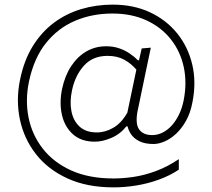

<svg xmlns="http://www.w3.org/2000/svg" viewBox="-20 -685 918 830"><path d="M471 125Q355.5 125 271 86Q186.5 47 135 -19.2Q83.5 -85.5 66 -168.8Q48.5 -252 66.5 -339.5Q83.5 -423.5 121.2 -484.8Q159 -546 212.2 -586Q265.5 -626 330.5 -645.5Q395.5 -665 467 -665Q557.5 -665 628.5 -631.8Q699.5 -598.5 746.5 -540Q793.5 -481.5 811.2 -405.5Q829 -329.5 812 -243.5Q803 -195.5 783.5 -161.5Q764 -127.5 739.8 -105.5Q715.5 -83.5 690.2 -73Q665 -62.5 644 -62.5Q606.5 -62.5 583 -74.2Q559.5 -86 547.5 -103.2Q535.5 -120.5 531.5 -138.5H526Q499.5 -105 461.2 -88.8Q423 -72.5 390.5 -72.5Q330.5 -72.5 294.8 -105Q259 -137.5 247.5 -189.5Q236 -241.5 248.5 -301Q260.5 -358 287.8 -399.2Q315 -440.5 353.5 -462.8Q392 -485 439 -485Q469 -485 494.2 -476.5Q519.5 -468 540 -454.2Q560.5 -440.5 575.5 -424.5H581L592.5 -475.5L632 -479Q619.5 -419.5 606.2 -355.8Q593 -292 579.5 -227.5L575 -206.5Q564 -150 581.5 -125.5Q599 -101 638 -101Q661.5 -101 683.2 -112Q705 -123 723 -143Q741 -163 754.2 -190.8Q767.5 -218.5 774 -251.5Q789 -328 774.2 -395.8Q759.5 -463.5 718.2 -515.5Q677 -567.5 613 -597Q549 -626.5 466 -626.5Q378.5 -626.5 304.8 -595.2Q231 -564 179 -499.2Q127 -434.5 105.5 -333.5Q88.5 -253.5 103.2 -178.2Q118 -103 164.5 -43Q211 17 287.8 51.8Q364.5 86.5 471 86.5Q511 86.5 557.2 79.8Q603.5 73 653.2 54.8Q703 36.5 753 3V48.5Q713 75 665.5 92Q618 109 568.2 117Q518.5 125 471 125ZM399 -112.5Q435 -112.5 470 -132.8Q505 -153 530.5 -198L569.5 -384Q547 -410.5 516.8 -427Q486.5 -443.5 445 -443.5Q381 -443.5 343 -401.2Q305 -359 291.5 -295.5Q280.5 -244.5 289 -203Q297.5 -161.5 324.8 -137Q352 -112.5 399 -112.5Z"/></svg>

Font: Commissioner Thin ExtraLight
Style: Regular
Weight: 250
Version: Version 1.000